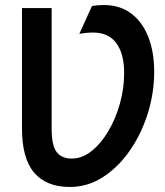

<svg xmlns="http://www.w3.org/2000/svg" viewBox="-20 -732 656 764"><path d="M258 12Q164.5 12 116 -44.8Q67.5 -101.5 67.5 -220.5V-700H185.5V-220.5Q185.5 -152.5 205.5 -126.8Q225.5 -101 266 -101Q307 -101 344.5 -131Q382 -161 411.2 -210.5Q440.5 -260 457.2 -320.2Q474 -380.5 474 -440.5Q474 -518 443 -560.2Q412 -602.5 350.5 -602.5Q323 -602.5 295.5 -597L346 -708Q357.5 -710 368.8 -711Q380 -712 393 -712Q457 -712 501.8 -678.5Q546.5 -645 570 -585.2Q593.5 -525.5 593.5 -446Q593.5 -362 568 -280.5Q542.5 -199 496.8 -133Q451 -67 390 -27.5Q329 12 258 12Z"/></svg>

Font: Overpass Mono Light
Style: Regular
Weight: 300
Monospace: yes
Designer: Delve Withrington, Dave Bailey
Foundry: Delve Fonts LLC
Version: Version 4.000